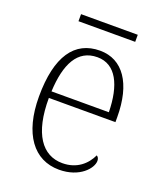

<svg xmlns="http://www.w3.org/2000/svg" viewBox="-127 -749 713 843"><g transform="rotate(20 229.5 -327.5)"><path d="M106 -632H371V-665H106ZM248 10C344 10 394 -49 394 -84C394 -96 389 -102 383 -106C362 -61 320 -22 252 -22C158 -22 98 -104 99 -271H410V-294C410 -451 347 -543 240 -543C122 -543 56 -451 56 -262C56 -88 130 10 248 10ZM368 -302H100C106 -431 146 -512 239 -512C326 -512 366 -427 368 -302Z"/></g></svg>

Font: Noto Serif Bengali SemiCondensed ExtraLight
Style: Regular
Weight: 200
Width: 4
Designer: Juan Bruce, Universal Thirst, Indian Type Foundry and the Monotype Design Team.
Foundry: Monotype Imaging Inc.
Version: Version 2.003